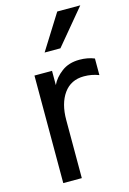

<svg xmlns="http://www.w3.org/2000/svg" viewBox="-123 -869 623 928"><g transform="rotate(-15 189.0 -404.5)"><path d="M74.2 0V-538.1H162.1V-466.8Q177.7 -501 213.9 -528.3Q250 -555.7 303.7 -555.7Q344.7 -555.7 377.9 -542V-459Q342.8 -472.7 303.7 -472.7Q238.3 -472.7 202.6 -422.9Q167 -373 167 -291V0ZM150.4 -632.8 260.7 -808.6H376L229.5 -632.8Z"/></g></svg>

Font: Gothic A1 Medium
Style: Regular
Weight: 500
Designer: HanYang I&C Co.,Ltd.
Foundry: HanYang I&C Co.,Ltd.
Version: Version 2.50